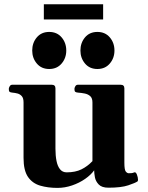

<svg xmlns="http://www.w3.org/2000/svg" viewBox="-20 -895 717 928"><path d="M257.8 13.2Q211.4 13.2 174.1 2.2Q136.7 -8.8 115.2 -40Q93.8 -71.3 93.8 -131.8V-399.9Q93.8 -420.9 85.2 -430.4Q76.7 -439.9 64.5 -443.1Q52.2 -446.3 40 -447.3Q29.8 -448.2 26.1 -451.4Q22.5 -454.6 22.5 -465.3Q22.5 -470.7 26.9 -478Q31.2 -485.4 39.1 -485.4H230Q248 -485.4 248 -467.8V-176.3Q248 -142.6 253.2 -116.9Q258.3 -91.3 270.3 -76.7Q282.2 -62 302.2 -62Q344.2 -62 373.5 -76.4Q402.8 -90.8 426.8 -116.2V-399.9Q426.8 -420.9 416 -430.4Q405.3 -439.9 389.2 -443.1Q373 -446.3 357.4 -447.3Q347.2 -448.2 343.5 -451.4Q339.8 -454.6 339.8 -465.3Q339.8 -470.7 344 -478Q348.1 -485.4 356.4 -485.4H563Q581.1 -485.4 581.1 -467.8V-108.4Q581.1 -74.2 587.9 -65.9Q594.7 -57.6 602.5 -57.6Q609.4 -57.6 616.2 -58.3Q623 -59.1 627.9 -61.5Q636.2 -65.4 641.6 -51.5Q647 -37.6 647 -26.4Q647 -19.5 644.5 -18.1Q633.8 -10.7 599.9 0.7Q565.9 12.2 504.4 12.2Q472.2 12.2 457.3 -3.2Q442.4 -18.6 438.7 -38.3Q435.1 -58.1 435.1 -71.8Q419.4 -49.8 391.4 -30.3Q363.3 -10.7 328.4 1.2Q293.5 13.2 257.8 13.2ZM450.7 -561.5Q413.1 -561.5 390.9 -587.9Q368.7 -614.3 368.7 -650.8Q368.7 -688 390.9 -714.4Q413.1 -740.7 450.7 -740.7Q488.3 -740.7 510.7 -714.4Q533.2 -688 533.2 -650.8Q533.2 -614.3 510.7 -587.9Q488.3 -561.5 450.7 -561.5ZM217.8 -561.5Q180.2 -561.5 158 -587.9Q135.7 -614.3 135.7 -650.8Q135.7 -688 158 -714.4Q180.2 -740.7 217.8 -740.7Q255.4 -740.7 277.8 -714.4Q300.3 -688 300.3 -650.8Q300.3 -614.3 277.8 -587.9Q255.4 -561.5 217.8 -561.5ZM191.9 -800.8V-874.5H478.5V-800.8Z"/></svg>

Font: Gelasio
Style: Regular
Weight: 400
Designer: Eben Sorkin
Foundry: Eben Sorkin
Version: Version 1.008